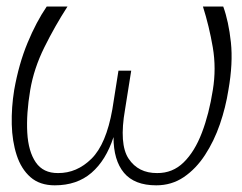

<svg xmlns="http://www.w3.org/2000/svg" viewBox="-20 -548 729 578"><path d="M590.9 -528.4H652Q668.3 -483.7 675.1 -420.6Q681.8 -357.6 667.6 -277Q659.4 -224.8 641.9 -173.8Q624.3 -122.9 597.1 -81.3Q570 -39.8 533.4 -14.9Q496.8 9.9 450.3 9.9Q384.9 9.9 353.3 -27.7Q321.7 -65.3 321.7 -135.3Q299 -65.3 255.3 -27.7Q211.6 9.9 144.9 9.9Q99.8 9.9 71.7 -14.7Q43.7 -39.4 30.2 -81Q16.7 -122.5 15.4 -173.5Q14.2 -224.4 22.7 -277Q36.6 -355.5 62.9 -418.9Q89.1 -482.2 120.7 -528.4H183.2Q145.2 -469.5 113.6 -405.7Q82 -342 71 -277Q58.9 -205.3 62.1 -148.6Q65.3 -92 87.7 -59.3Q110.1 -26.6 154.8 -27Q211.3 -26.6 255.5 -70.3Q299.7 -114 318.2 -218.8L336.6 -335.2H375L356.5 -218.8Q338.1 -114 367.2 -70.3Q396.3 -26.6 453.1 -27Q499.6 -26.6 532.8 -59.1Q566.1 -91.6 587.7 -148.3Q609.4 -204.9 620.7 -277Q631.4 -342 620.6 -405.5Q609.7 -469.1 590.9 -528.4Z"/></svg>

Font: Inter Thin  BETA
Style: Italic
Weight: 100
Italic angle: -9.39999°
Designer: Rasmus Andersson
Foundry: rsms
Version: Version 3.011;git-f93a4a705